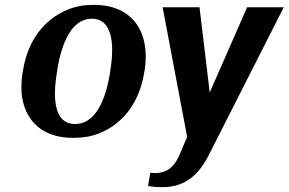

<svg xmlns="http://www.w3.org/2000/svg" viewBox="-20 -558 1189 791"><path d="M73 -259C67 -220 66 -185 72 -152C89 -58 156 10 281 10C321 10 359 4 392 -10C486 -49 554 -134 574 -259L576 -269C582 -308 582 -343 576 -376C559 -470 492 -538 367 -538C327 -538 291 -532 258 -518C164 -479 95 -394 75 -269ZM214 -257 216 -271C234 -382 276 -481 358 -481C440 -481 453 -384 435 -271L433 -257C415 -144 372 -47 290 -47C206 -47 196 -143 214 -257ZM650 -528 751 6 725 67C702 127 671 155 619 155C612 155 606 154 599 154L590 208C607 212 627 213 651 213C751 213 805 151 841 79L1149 -528H998L844 -177L802 -528Z"/></svg>

Font: Aerodynamic
Style: Obl
Weight: 500
Designer: Google
Version: Version 2.000980; 2014